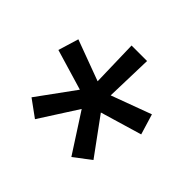

<svg xmlns="http://www.w3.org/2000/svg" viewBox="-112 -831 654 654"><g transform="rotate(45 215.5 -504.0)"><path d="M161.1 -480 13.7 -523.9 36.1 -597.7 183.6 -543 179.2 -710.9H253.9L249 -540.5L394 -594.2L416.5 -520L266.6 -475.6L363.3 -343.3L302.7 -297.4L211.9 -438L124 -300.8L63 -345.2Z"/></g></svg>

Font: Noboto
Style: Regular
Weight: 400
Designer: Google
Version: Version 2.001101; 2014